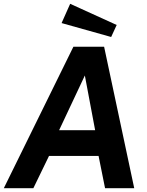

<svg xmlns="http://www.w3.org/2000/svg" viewBox="-41 -987 769 1007"><path d="M134 0 216 -169H476L510 0H663L505 -742H344L-21 0ZM282 -866 542 -793 571 -856 327 -967ZM404 -591 458 -304H269Z"/></svg>

Font: Cheyenne Sans
Style: Bold Italic
Weight: 700
Italic angle: -8.13011°
Designer: The Public Sans project authors (U.S. Web Design System), Libre Franklin designed by Pablo Impallari and Rodrigo Fuenzal
Foundry: The Cheyenne Sans Project Authors
Version: Version 2.007